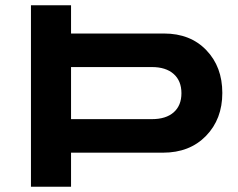

<svg xmlns="http://www.w3.org/2000/svg" viewBox="-20 -707 903 727"><path d="M97.2 0V-687H249V-580.1H601.1Q700.7 -580.1 761.2 -517.1Q821.8 -454.1 821.8 -355Q821.8 -255.9 760 -192.4Q698.2 -128.9 597.2 -128.9H249V0ZM249 -255.9H555.2Q608.4 -255.9 637.7 -281.7Q667 -307.6 667 -354Q667 -400.9 637.5 -427Q607.9 -453.1 555.2 -453.1H249Z"/></svg>

Font: Archivo Expanded SemiBold
Style: Regular
Weight: 600
Width: 7
Designer: Hector Gatti
Foundry: Omnibus-Type
Version: Version 2.001